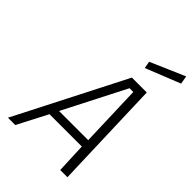

<svg xmlns="http://www.w3.org/2000/svg" viewBox="-267 -1040 1150 1150"><g transform="rotate(45 308.0 -465.0)"><path d="M396 -790 388 -835 607 -930 616 -878ZM27 0 382 -695H508L531 0H470L462 -191H188L89 0ZM417 -640 215 -245H462L449 -640Z"/></g></svg>

Font: Titillium Web Light
Style: Italic
Weight: 300
Italic angle: -13°
Version: Version 1.002;PS 57.000;hotconv 1.0.70;makeotf.lib2.5.55311